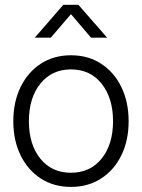

<svg xmlns="http://www.w3.org/2000/svg" viewBox="-20 -751 578 782"><path d="M269 10.3Q199.2 10.3 146.2 -23.9Q93.3 -58.1 63.7 -118.7Q34.2 -179.2 34.2 -257.3Q34.2 -335.4 63.7 -396.2Q93.3 -457 146.2 -491.5Q199.2 -525.9 269 -525.9Q338.9 -525.9 391.8 -491.5Q444.8 -457 474.4 -396.2Q503.9 -335.4 503.9 -257.3Q503.9 -179.2 474.4 -118.7Q444.8 -58.1 391.8 -23.9Q338.9 10.3 269 10.3ZM269 -47.4Q347.7 -47.4 394 -105.2Q440.4 -163.1 440.4 -257.3Q440.4 -351.6 394 -409.9Q347.7 -468.3 269 -468.3Q190.9 -468.3 144.3 -410.2Q97.7 -352.1 97.7 -257.3Q97.7 -163.1 144 -105.2Q190.4 -47.4 269 -47.4ZM187 -597.7H122.1V-598.1L237.8 -731.4H299.3L416 -598.1V-597.7H350.6L269 -693.4Z"/></svg>

Font: Inter Display Light
Style: Regular
Weight: 300
Designer: Rasmus Andersson
Foundry: rsms
Version: Version 4.000;git-a52131595